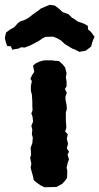

<svg xmlns="http://www.w3.org/2000/svg" viewBox="-80 -761 412 796"><path d="M56 -33 50 -54 47 -66 50 -82 45 -107 49 -119 48 -136 47 -149 54 -167 56 -190 52 -205 54 -224 50 -239 57 -257 55 -277 50 -291 55 -304 54 -320V-339L53 -356L52 -370L48 -384V-404L52 -425L46 -434L52 -448L62 -463L57 -489L69 -499L85 -506L103 -511H134L148 -509L164 -508L180 -494L190 -481L196 -457L193 -440L196 -423V-403L189 -392L197 -376L191 -359L192 -345L196 -326L197 -309L193 -295V-280V-259L194 -249L195 -231L190 -216L201 -204L197 -186L202 -165L197 -146L206 -132L200 -120L206 -100L201 -87L196 -65L199 -54L198 -23L189 -11L178 1L155 14L122 15H104L89 8L72 -4L60 -14ZM-29 -555 -35 -569 -50 -570 -55 -583 -60 -603 -55 -626 -39 -638 -21 -648 -7 -664 5 -673 19 -677 37 -686 56 -701 80 -718 90 -726 109 -734 126 -741 147 -738 167 -723 179 -711 204 -702 218 -688 227 -683 242 -672 268 -663 284 -654 285 -639 297 -629 312 -608 307 -598 302 -584 298 -568 281 -555 276 -551 249 -546 230 -556 223 -558 214 -563 188 -579 173 -593 158 -602 140 -609 108 -608 96 -602 82 -592 56 -578 46 -573 23 -564 7 -565 -2 -560Z"/></svg>

Font: Winky Rough SemiBold
Style: Regular
Weight: 600
Designer: Simon Atzbach
Foundry: typofactur
Version: Version 1.206; ttfautohint (v1.8.4.7-5d5b)